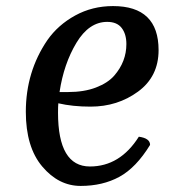

<svg xmlns="http://www.w3.org/2000/svg" viewBox="-20 -597 582 632"><path d="M333 -525Q273 -525 231.5 -456Q190 -387 176 -294H204Q257 -294 296 -309Q335 -324 356 -348Q396 -394 396 -452Q396 -485 380.5 -505Q365 -525 333 -525ZM65 -229Q65 -361 136 -465Q171 -515 227.5 -546Q284 -577 352 -577Q502 -577 502 -432Q502 -345 434.5 -295.5Q367 -246 278 -246Q219 -246 172 -257Q171 -247 171 -226Q171 -49 276 -49Q375 -49 437 -147Q474 -142 474 -120Q428 -45 373 -15Q318 15 245.5 15Q173 15 119 -49Q65 -113 65 -229Z"/></svg>

Font: Merienda
Style: Regular
Weight: 400
Designer: Eduardo Rodriguez Tunni
Foundry: Eduardo Rodriguez Tunni
Version: Version 1.001